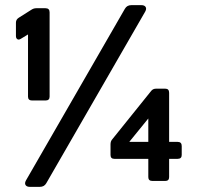

<svg xmlns="http://www.w3.org/2000/svg" viewBox="-20 -705 777 747"><path d="M105 -314Q89 -314 89 -329V-571L61 -554Q53 -549 47.5 -552.5Q42 -556 42 -565V-617Q42 -629 53 -636L102 -667Q111 -673 121 -673H157Q173 -673 173 -657V-329Q173 -314 157 -314ZM96 22Q84 22 79.5 15Q75 8 81 -3L466 -671Q474 -685 491 -685H530Q542 -685 546.5 -678Q551 -671 545 -660L160 8Q152 22 135 22ZM573 -1Q557 -1 557 -16V-87H425Q410 -87 410 -102V-143Q410 -155 416 -162L568 -351Q575 -360 587 -360H623Q638 -360 638 -344V-153H671Q687 -153 687 -137V-102Q687 -87 671 -87H638V-16Q638 -1 623 -1ZM483 -153H557V-244Z"/></svg>

Font: Pitagon Sans Medium
Style: Regular
Weight: 500
Designer: Travis Tran
Foundry: Pitagon
Version: Version 1.001; ttfautohint (v1.8.4.7-5d5b);gftools[0.9.26]